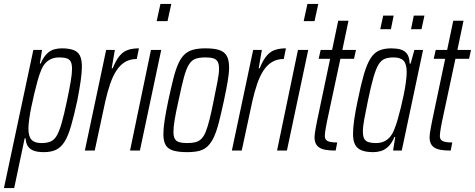

<svg xmlns="http://www.w3.org/2000/svg" viewBox="-59 -763 2407 973"><path d="M-39 190 110 -510H154L143 -441H147Q162 -475 179.5 -491.5Q197 -508 216 -513Q235 -518 253 -518Q289 -518 312 -510Q335 -502 345.5 -482Q356 -462 356 -425Q356 -396 350 -354Q344 -312 333 -255Q316 -176 301 -124.5Q286 -73 268 -44.5Q250 -16 225 -4Q200 8 163 8Q133 8 113 1Q93 -6 82.5 -21.5Q72 -37 71 -62H66L13 190ZM151 -38Q178 -38 196.5 -45.5Q215 -53 228 -74.5Q241 -96 253.5 -139.5Q266 -183 281 -255Q293 -313 299.5 -351Q306 -389 306 -413Q306 -438 299.5 -450.5Q293 -463 278.5 -467.5Q264 -472 241 -472Q218 -472 200 -464Q182 -456 168.5 -440Q155 -424 146 -398Q139 -381 131 -352Q123 -323 115 -289.5Q107 -256 100 -222Q93 -188 89 -159Q85 -130 85 -112Q85 -72 100.5 -55Q116 -38 151 -38Z M371 0 479 -510H523L507 -417H512Q529 -459 548 -481Q567 -503 591 -510.5Q615 -518 645 -518L634 -464Q600 -464 575 -449Q550 -434 531.5 -406Q513 -378 499.5 -338.5Q486 -299 475 -251L421 0Z M735 -656 754 -743H809L790 -656ZM600 0 706 -510H758L650 0Z M889 8Q846 8 819 0Q792 -8 780.5 -28Q769 -48 769 -84Q769 -113 775.5 -155Q782 -197 794 -254Q808 -319 819.5 -364.5Q831 -410 844.5 -440Q858 -470 876 -487Q894 -504 919.5 -511Q945 -518 982 -518Q1026 -518 1052 -509.5Q1078 -501 1090 -480Q1102 -459 1102 -421Q1102 -393 1095 -351.5Q1088 -310 1076 -254Q1062 -189 1050.5 -144Q1039 -99 1025.5 -69.5Q1012 -40 994 -22.5Q976 -5 951 1.5Q926 8 889 8ZM889 -38Q915 -38 932 -42.5Q949 -47 962 -60Q975 -73 984.5 -97.5Q994 -122 1003.5 -160Q1013 -198 1024 -254Q1036 -313 1043.5 -351.5Q1051 -390 1051 -414Q1051 -438 1044 -450.5Q1037 -463 1022 -467.5Q1007 -472 982 -472Q950 -472 930.5 -464.5Q911 -457 897.5 -434.5Q884 -412 872.5 -369Q861 -326 846 -254Q833 -197 826.5 -158.5Q820 -120 820 -95Q820 -72 827 -59.5Q834 -47 849.5 -42.5Q865 -38 889 -38Z M1116 0 1224 -510H1268L1252 -417H1257Q1274 -459 1293 -481Q1312 -503 1336 -510.5Q1360 -518 1390 -518L1379 -464Q1345 -464 1320 -449Q1295 -434 1276.5 -406Q1258 -378 1244.5 -338.5Q1231 -299 1220 -251L1166 0Z M1480 -656 1499 -743H1554L1535 -656ZM1345 0 1451 -510H1503L1395 0Z M1642 0Q1612 0 1592 -3.5Q1572 -7 1559.5 -15Q1547 -23 1541 -36Q1535 -49 1535 -68Q1535 -75 1536.5 -86.5Q1538 -98 1541 -114.5Q1544 -131 1548 -151L1614 -465H1556L1566 -510H1624L1655 -658H1707L1676 -510H1745L1735 -465H1666L1598 -147Q1595 -132 1592.5 -118Q1590 -104 1588.5 -92.5Q1587 -81 1587 -73Q1587 -63 1592.5 -55.5Q1598 -48 1611.5 -44.5Q1625 -41 1650 -41Z M1833 8Q1798 8 1775 -0.5Q1752 -9 1741 -29Q1730 -49 1730 -85Q1730 -114 1736 -156.5Q1742 -199 1754 -255Q1770 -334 1785 -385.5Q1800 -437 1818 -466Q1836 -495 1861.5 -506.5Q1887 -518 1924 -518Q1949 -518 1970 -512.5Q1991 -507 2003.5 -490.5Q2016 -474 2017 -441H2022L2041 -510H2085L1977 0H1933L1944 -69H1940Q1926 -36 1908 -19.5Q1890 -3 1871 2.5Q1852 8 1833 8ZM1846 -38Q1869 -38 1887 -46Q1905 -54 1918.5 -70.5Q1932 -87 1941 -112Q1948 -129 1956 -156.5Q1964 -184 1972 -216.5Q1980 -249 1987 -283Q1994 -317 1998 -347Q2002 -377 2002 -398Q2002 -438 1986.5 -455Q1971 -472 1936 -472Q1908 -472 1890 -464.5Q1872 -457 1859 -435.5Q1846 -414 1833.5 -370.5Q1821 -327 1806 -255Q1794 -197 1787 -159Q1780 -121 1780 -97Q1780 -72 1787 -59.5Q1794 -47 1809 -42.5Q1824 -38 1846 -38ZM2024 -615 2038 -684H2092L2077 -615ZM1868 -615 1883 -684H1936L1922 -615Z M2225 0Q2195 0 2175 -3.5Q2155 -7 2142.5 -15Q2130 -23 2124 -36Q2118 -49 2118 -68Q2118 -75 2119.5 -86.5Q2121 -98 2124 -114.5Q2127 -131 2131 -151L2197 -465H2139L2149 -510H2207L2238 -658H2290L2259 -510H2328L2318 -465H2249L2181 -147Q2178 -132 2175.5 -118Q2173 -104 2171.5 -92.5Q2170 -81 2170 -73Q2170 -63 2175.5 -55.5Q2181 -48 2194.5 -44.5Q2208 -41 2233 -41Z"/></svg>

Font: Saira ExtraCondensed Light
Style: Italic
Weight: 300
Width: 2
Italic angle: -12°
Designer: Hector Gatti with collaboration of the Omnibus-Type team
Foundry: Omnibus-Type
Version: Version 1.101